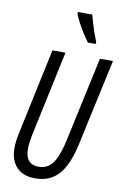

<svg xmlns="http://www.w3.org/2000/svg" viewBox="-103 -1010 698 1077"><g transform="rotate(10 246.0 -471.0)"><path d="M173.3 9.8Q129.4 9.8 97.9 -7.6Q66.4 -24.9 49.6 -57.9Q32.7 -90.8 32.7 -137.7Q32.7 -155.8 35.4 -177.7Q38.1 -199.7 43 -222.7L147.5 -713.9H221.7L116.2 -218.8Q112.3 -199.2 110.1 -180.7Q107.9 -162.1 107.9 -146.5Q107.9 -101.6 127.4 -79.6Q147 -57.6 182.6 -57.6Q218.3 -57.6 242.4 -75.9Q266.6 -94.2 283.4 -132.6Q300.3 -170.9 313.5 -230.5L418 -713.9H492.2L385.7 -223.1Q370.6 -151.9 345.2 -99.4Q319.8 -46.9 278.6 -18.6Q237.3 9.8 173.3 9.8ZM335.4 -791.5Q322.3 -809.6 304.9 -836.7Q287.6 -863.8 272.5 -892.3Q257.3 -920.9 250 -942.4V-950.7H332.5Q338.9 -926.8 346.2 -902.1Q353.5 -877.4 362.1 -852.5Q370.6 -827.6 381.3 -801.3L379.9 -791.5Z"/></g></svg>

Font: Open Sans Condensed
Style: Italic
Weight: 400
Width: 3
Italic angle: -12°
Designer: Monotype Design Team
Foundry: Monotype Imaging Inc.
Version: Version 3.000